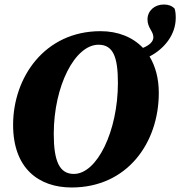

<svg xmlns="http://www.w3.org/2000/svg" viewBox="-20 -810 798 850"><path d="M307 -40C244 -40 218 -95 218 -217C218 -430 312 -612 416 -612C481 -612 502 -558 502 -443C502 -230 410 -40 307 -40ZM297 20C543 20 683 -177 683 -399C683 -463 668 -517 642 -560C706 -593 758 -655 758 -731C758 -747 757 -759 753 -772C740 -785 725 -790 705 -790C664 -790 633 -762 633 -724C633 -686 659 -672 659 -645C659 -625 640 -609 613 -598C567 -646 502 -672 425 -672C178 -672 38 -468 38 -257C38 -65 151 20 297 20Z"/></svg>

Font: Source Serif Pro Black
Style: Italic
Weight: 900
Italic angle: -12°
Designer: Frank Grießhammer
Foundry: Adobe Systems Incorporated
Version: Version 3.001;hotconv 1.0.111;makeotfexe 2.5.65597